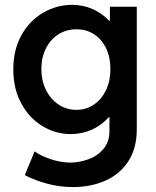

<svg xmlns="http://www.w3.org/2000/svg" viewBox="-20 -549 636 782"><path d="M81.1 164.1 121.1 67.4Q144.5 85.4 185.5 99.1Q226.6 112.8 266.6 113.3Q303.7 112.8 340.3 99.6Q377 86.4 401.4 57.6Q425.8 28.8 425.8 -15.6V-72.3H423.8Q393.6 -38.6 353.8 -20.8Q314 -2.9 267.6 -2.9Q206.5 -2.9 153.1 -35.2Q99.6 -67.4 66.9 -127.2Q34.2 -187 34.2 -266.6Q34.2 -346.2 67.4 -405.8Q100.6 -465.3 155.5 -497.1Q210.4 -528.8 272.5 -529.3Q317.9 -529.3 356.4 -512.5Q395 -495.6 424.3 -464.8H427.7V-521.5H537.1V-22.5Q537.1 55.2 502.4 108.2Q467.8 161.1 408.7 187Q349.6 212.9 277.3 212.9Q221.2 212.9 168.7 198.2Q116.2 183.6 81.1 164.1ZM429.7 -267.6Q429.7 -315.9 411.9 -352.8Q394 -389.6 362.8 -409.7Q331.5 -429.7 292 -429.7Q250.5 -429.7 218 -409.2Q185.5 -388.7 167 -351.6Q148.4 -314.5 148.4 -267.6Q148.4 -221.2 167 -183.3Q185.5 -145.5 218 -123.5Q250.5 -101.6 291 -101.6Q330.6 -101.6 362.3 -123Q394 -144.5 411.9 -182.4Q429.7 -220.2 429.7 -267.6Z"/></svg>

Font: Reddit Sans Strawberry SemiBold
Style: Regular
Weight: 600
Designer: Stephen Hutchings
Foundry: Reddit
Version: Version 1.013